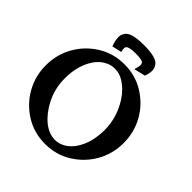

<svg xmlns="http://www.w3.org/2000/svg" viewBox="-202 -876 1027 1027"><g transform="rotate(45 311.5 -362.5)"><path d="M299.8 11.7Q215.8 11.7 148.7 -30.5Q81.5 -72.8 43.5 -140.6Q5.4 -208.5 5.4 -289.1Q5.4 -370.1 43.5 -438Q81.5 -505.9 148.7 -548.1Q215.8 -590.3 299.8 -590.3Q383.8 -590.3 450.9 -548.1Q518.1 -505.9 556.2 -438Q594.2 -370.1 594.2 -289.1Q594.2 -208.5 556.2 -140.6Q518.1 -72.8 450.9 -30.5Q383.8 11.7 299.8 11.7ZM319.8 -41Q333 -41 346.7 -43.5Q397 -56.6 429.2 -104.5Q473.1 -169.4 473.1 -267.1Q472.7 -360.8 420.9 -442.4Q388.7 -492.7 342.8 -520Q313.5 -537.6 280.8 -537.6Q267.1 -537.6 252.9 -534.7Q202.1 -521 169.9 -473.1Q126.5 -407.7 126.5 -310.5Q126.5 -219.2 176.3 -141.1Q210.9 -86.9 253.9 -61Q287.1 -41 319.8 -41ZM300.8 -736.8Q401.9 -736.8 419.4 -701.7Q428.7 -688 428.7 -670.4Q428.7 -650.4 419.4 -624.5L355 -608.9Q363.3 -635.3 363.3 -647.5Q363.3 -653.3 360.8 -659.2Q356 -673.8 301.3 -673.8Q247.6 -673.8 238.8 -658.2Q236.8 -654.8 236.8 -646Q236.8 -639.2 240.7 -624.5L185.5 -612.3Q173.3 -645.5 173.3 -671.4Q173.3 -688 182.6 -701.7Q200.2 -736.8 300.8 -736.8Z"/></g></svg>

Font: Quaaykop
Style: Bold
Weight: 700
Designer: Tup Wanders
Foundry: Free font, DO NOT SELL
Version: Version 1.00;July 31, 2023;FontCreator 11.5.0.2430 64-bit